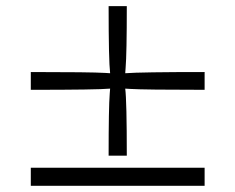

<svg xmlns="http://www.w3.org/2000/svg" viewBox="-20 -581 765 624"><path d="M80.1 22.9V-35.9H645V22.9ZM80.1 -289.1V-346.9Q274.2 -346.9 321.8 -344L337.9 -343Q333 -383.3 333 -561H392.1Q392.1 -405.5 388.2 -359.9L387 -343Q437.5 -346.9 645 -346.9V-289.1Q450.4 -289.1 402.8 -292L387 -293Q392.1 -253.7 392.1 -75H333Q333 -232.4 336.7 -277.8L337.9 -293Q297.6 -289.1 80.1 -289.1Z"/></svg>

Font: Linden Hill
Style: Regular
Weight: 400
Version: Version 1.202